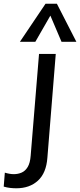

<svg xmlns="http://www.w3.org/2000/svg" viewBox="-113 -793 431 1033"><path d="M-87 136Q-60 144 -39 144Q-16 144 3.5 135.5Q23 127 36 105.5Q49 84 52 45L97 -503H187L142 55Q136 138 91 179Q46 220 -25 220Q-42 220 -59 218Q-76 216 -93 211ZM77 -568H-6L132 -773H193L298 -568H218L158 -709Z"/></svg>

Font: Muli Medium
Style: Italic
Weight: 500
Italic angle: -4.541°
Designer: Vernon Adams
Foundry: Vernon Adams
Version: Version 2.100; ttfautohint (v1.8.1.43-b0c9)